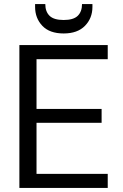

<svg xmlns="http://www.w3.org/2000/svg" viewBox="-20 -921 605 941"><path d="M75 0V-700H508V-631H159V-387H478V-319H159V-69H508V0ZM292 -757Q223 -757 187.5 -794.5Q152 -832 152 -887V-901H202Q202 -864 223 -843.5Q244 -823 292 -823Q340 -823 361 -843.5Q382 -864 382 -901H433V-887Q433 -832 396.5 -794.5Q360 -757 292 -757Z"/></svg>

Font: DM Sans
Style: Regular
Weight: 400
Designer: Colophon Foundry, Jonny Pinhorn
Foundry: Colophon Foundry
Version: Version 4.004; ttfautohint (v1.8.4.7-5d5b)